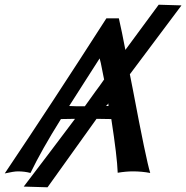

<svg xmlns="http://www.w3.org/2000/svg" viewBox="-28 -731 794 819"><path d="M174.8 67.9 73.2 64.9Q182.1 -77.6 292 -224.1Q281.2 -223.6 261.5 -223.6Q241.7 -223.6 231.9 -223.1Q149.4 -91.3 102.1 6.8Q77.1 0 47.9 0Q31.2 0 -7.8 8.8Q191.4 -287.6 425.8 -652.8H479Q491.7 -597.7 506.8 -518.1L648.9 -710.9L746.1 -708Q639.6 -565.4 525.9 -414.1Q527.8 -403.3 532.5 -380.6Q537.1 -357.9 539.1 -347.2Q595.7 -47.4 612.8 6.8Q576.7 0 539.1 0Q509.3 0 474.1 5.9Q471.7 -62.5 446.8 -223.1Q409.7 -223.1 383.8 -224.1ZM379.9 -341.8Q395 -361.3 418.9 -396L416 -392.1Q414.6 -399.4 411.9 -412.6Q409.2 -425.8 408.2 -431.2Q401.4 -467.8 397 -481.9Q375 -447.8 332 -380.4Q289.1 -313 267.1 -278.8Q273.4 -278.8 281.7 -278.3Q290 -277.8 295.9 -277.8H334Q368.2 -324.7 379.9 -341.8ZM435.1 -278.8Q434.1 -280.8 434.1 -290Q429.7 -282.7 423.8 -278.8H430.2Z"/></svg>

Font: Linear Smooth
Style: Bold Italic
Weight: 700
Designer: Philipp H. Poll, Flanker
Foundry: Philipp H. Poll, reworked by Flanker
Version: Version 1.061 | FøM Fix